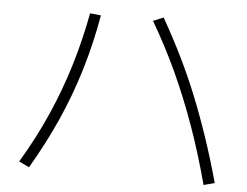

<svg xmlns="http://www.w3.org/2000/svg" viewBox="-52 -790 1103 858"><g transform="rotate(5 500.0 -361.0)"><path d="M891 4Q854 -134 811.5 -253.5Q769 -373 718 -484.5Q667 -596 602 -707L648 -726Q696 -642 737 -558.5Q778 -475 813 -388Q848 -301 879.5 -207.5Q911 -114 940 -9ZM61 -29Q128 -141 177 -252Q226 -363 261 -478Q296 -593 319 -716L368 -711Q346 -585 310.5 -466.5Q275 -348 224.5 -234.5Q174 -121 107 -7Z"/></g></svg>

Font: M PLUS 2 Thin Light
Style: Regular
Weight: 300
Version: Version 1.001